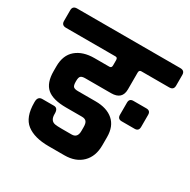

<svg xmlns="http://www.w3.org/2000/svg" viewBox="-173 -760 889 896"><g transform="rotate(30 272.0 -311.5)"><path d="M529 -359V-294Q529 -271 507 -271H437Q415 -271 415 -294V-359Q415 -381 437 -381H507Q529 -381 529 -359ZM-6 -623H550Q574 -623 574 -600V-542Q574 -519 550 -519H400Q388 -519 388 -505V-415Q388 -360 329 -360H190Q173 -360 166 -354Q159 -348 159 -328V-324Q159 -303 166 -297Q173 -291 190 -291H285Q346 -291 380.5 -261Q415 -231 415 -173V-129Q415 -69 380 -34.5Q345 0 285 0H200Q123 0 81.5 -32Q40 -64 40 -143V-147Q40 -176 65 -176H127Q149 -176 149 -147V-143Q149 -108 176 -103Q187 -101 212 -101H266Q297 -101 297 -138V-159Q297 -180 289.5 -188.5Q282 -197 266 -197H180Q109 -197 77 -224.5Q45 -252 45 -315V-341Q45 -401 81.5 -432Q118 -463 180 -463H260Q272 -463 272 -477V-505Q272 -519 261 -519H-6Q-30 -519 -30 -542V-600Q-30 -623 -6 -623Z"/></g></svg>

Font: Rajdhani
Style: Bold
Weight: 700
Designer: Satya Rajpurohit, Jyotish Sonowal
Foundry: Indian Type Foundry
Version: Version 1.201 February 1, 2022